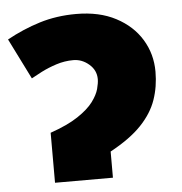

<svg xmlns="http://www.w3.org/2000/svg" viewBox="-46 -607 616 650"><g transform="rotate(-5 262.0 -281.5)"><path d="M235.8 -563Q314.5 -563 370.6 -533.4Q426.8 -503.9 456.8 -454.6Q486.8 -405.3 486.8 -345.2Q486.8 -294.4 471.4 -250Q456.1 -205.6 418.2 -165.8Q380.4 -126 312 -88.9V0H115.2V-169.9Q174.3 -190.4 209.5 -213.9Q244.6 -237.3 262 -260.5Q279.3 -283.7 284.7 -303.7Q290 -323.7 290 -336.9Q290 -367.2 266.1 -387.7Q242.2 -408.2 212.9 -408.2Q183.1 -408.2 154.5 -398.9Q126 -389.6 103.3 -377.9Q80.6 -366.2 67.9 -358.9L-1 -497.1Q53.7 -527.3 111.6 -545.2Q169.4 -563 235.8 -563Z"/></g></svg>

Font: Open Sans ExtraBold
Style: Regular
Weight: 800
Designer: Monotype Design Team
Foundry: Monotype Imaging Inc.
Version: Version 3.003; ttfautohint (v1.8.4)